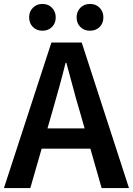

<svg xmlns="http://www.w3.org/2000/svg" viewBox="-22 -955 675 975"><path d="M-2 0 239 -739H393L633 0H494L382 -393Q364 -452 348 -514Q332 -576 315 -636H311Q296 -575 279 -513.5Q262 -452 245 -393L132 0ZM140 -200V-303H489V-200ZM193 -799Q164 -799 145 -818Q126 -837 126 -867Q126 -896 145 -915.5Q164 -935 193 -935Q223 -935 242 -915.5Q261 -896 261 -867Q261 -837 242 -818Q223 -799 193 -799ZM435 -799Q405 -799 386 -818Q367 -837 367 -867Q367 -896 386 -915.5Q405 -935 435 -935Q465 -935 484 -915.5Q503 -896 503 -867Q503 -837 484 -818Q465 -799 435 -799Z"/></svg>

Font: Noto Sans KR Thin SemiBold
Style: Regular
Weight: 600
Version: Version 2.004-H2;hotconv 1.0.118;makeotfexe 2.5.65603